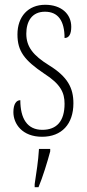

<svg xmlns="http://www.w3.org/2000/svg" viewBox="-20 -562 365 803"><path d="M156 10C238 10 287 -43 287 -130C287 -194 263 -241 185 -289C119 -330 90 -366 90 -421C90 -472 113 -513 168 -513C223 -513 250 -475 250 -403C269 -403 278 -420 278 -450C278 -504 236 -542 169 -542C98 -542 53 -493 53 -418C53 -348 82 -310 165 -254C234 -210 250 -174 250 -128C250 -55 217 -19 157 -19C94 -19 65 -66 65 -143C49 -143 36 -128 36 -93C36 -44 73 10 156 10ZM125 208V221H141C158 181 179 113 190 71V61H143C140 113 132 160 125 208Z"/></svg>

Font: Noto Serif Georgian ExtraCondensed ExtraLight
Style: Regular
Weight: 200
Width: 2
Designer: Monotype Design Team, Akaki Razmadze
Foundry: Google LLC
Version: Version 2.003